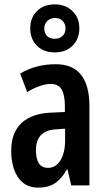

<svg xmlns="http://www.w3.org/2000/svg" viewBox="-20 -846 486 876"><path d="M234 -553Q312 -553 350 -504.5Q388 -456 388 -362V0H305L288 -73H285Q262 -31 231.5 -10.5Q201 10 155 10Q111 10 83.5 -13.5Q56 -37 43.5 -75Q31 -113 31 -157Q31 -240 77.5 -284Q124 -328 211 -332L276 -335V-362Q276 -413 261 -438Q246 -463 212 -463Q166 -463 104 -426L72 -510Q142 -553 234 -553ZM236 -256Q144 -251 144 -161Q144 -80 199 -80Q234 -80 255.5 -114Q277 -148 277 -207V-259ZM230 -607Q179 -607 148.5 -637.5Q118 -668 118 -716Q118 -765 148.5 -795.5Q179 -826 230 -826Q279 -826 310.5 -795.5Q342 -765 342 -717Q342 -669 311.5 -638Q281 -607 230 -607ZM231 -669Q252 -669 265.5 -682Q279 -695 279 -716Q279 -737 266 -750.5Q253 -764 231 -764Q210 -764 196 -750.5Q182 -737 182 -716Q182 -695 194.5 -682Q207 -669 231 -669Z"/></svg>

Font: Noto Sans Thai ExtCond SemBd
Style: Regular
Weight: 600
Width: 2
Designer: Monotype Design Team
Foundry: Monotype Imaging Inc.
Version: Version 2.002; ttfautohint (v1.8.4.7-5d5b)